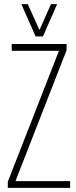

<svg xmlns="http://www.w3.org/2000/svg" viewBox="-20 -914 372 934"><path d="M18 0V-30L266 -665V-667H37V-700H304V-670L56 -35V-33H321V0ZM258 -894 189 -737H153L84 -894H115L172 -768L228 -894Z"/></svg>

Font: Georama Condensed ExtraLight
Style: Regular
Weight: 200
Width: 3
Designer: Jean-Baptiste Levee
Foundry: Production Type
Version: Version 1.000